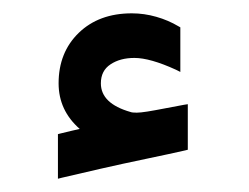

<svg xmlns="http://www.w3.org/2000/svg" viewBox="-20 -1001 373 288"><path d="M99.6 -807.6Q67.9 -835.4 67.9 -876Q67.9 -922.4 98.1 -951.7Q128.4 -981 177.7 -981Q196.3 -981 214.4 -975.8Q232.4 -970.7 248 -961.4L250.5 -960V-957V-900.9V-893.1L243.7 -896.5Q205.1 -914.1 181.6 -914.1Q160.2 -914.1 145.8 -904.5Q131.3 -895 131.3 -876Q131.3 -845.7 175.8 -833Q178.2 -832 185.1 -832Q190.4 -832 201.2 -833.7Q211.9 -835.4 228.3 -838.6Q244.6 -841.8 255.9 -843.8L261.7 -844.7V-838.9V-780.3V-776.4L257.8 -775.4Q236.3 -770.5 199 -762.7Q161.6 -754.9 130.6 -747.8Q99.6 -740.7 72.8 -734.4L66.9 -732.9V-738.8V-795.9V-799.8L70.8 -800.8Q76.2 -802.2 86.9 -804.7Q97.7 -807.1 99.6 -807.6Z"/></svg>

Font: Samim WOL
Style: Bold-WOL
Weight: 700
Foundry: DejaVu fonts team - Redesigned by Saber Rastikerdar
Version: Version 4.0.5